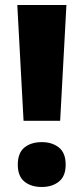

<svg xmlns="http://www.w3.org/2000/svg" viewBox="-20 -978 333 766"><path d="M220 -496H74L49 -958H245ZM51 -321Q51 -368 77.5 -389.5Q104 -411 147 -411Q188 -411 215 -389.5Q242 -368 242 -321Q242 -275 215 -253.5Q188 -232 147 -232Q104 -232 77.5 -253.5Q51 -275 51 -321Z"/></svg>

Font: Noto Sans Khmer UI SemiCondensed ExtraBold
Style: Regular
Weight: 800
Width: 4
Designer: Danh Hong and the Monotype Design Team
Foundry: Monotype Imaging Inc.
Version: Version 2.002; ttfautohint (v1.8.4.7-5d5b)